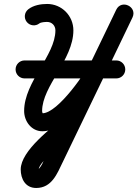

<svg xmlns="http://www.w3.org/2000/svg" viewBox="-20 -612 688 961"><path d="M103 -219.5C103 -219.5 103 -219.5 103 -219.5C256 -219.5 409 -219.5 562 -219.5C586.9 -219.5 607 -239.6 607 -264.5C607 -289.3 586.9 -309.5 562 -309.5C562 -309.5 562 -309.5 562 -309.5C409 -309.5 256 -309.5 103 -309.5C78.1 -309.5 58 -289.3 58 -264.5C58 -239.6 78.1 -219.5 103 -219.5ZM177.1 -494.8C177.1 -494.8 177.1 -494.8 177.1 -494.8C185.2 -501.1 205.8 -502.2 215.9 -502.2C239.8 -502.2 257.3 -483.6 257.3 -460C257.3 -333.9 100.8 -202.9 100.8 -56.4C100.8 -5 137.3 45 192 45C323.9 45 475.3 -175.4 526.7 -282.3C565.4 -363 604.2 -443.6 643 -524.3C655.9 -551.3 642.2 -574.6 621.9 -584.3C601.7 -594.1 574.9 -590.3 561.9 -563.3C445.6 -322.2 329.3 -81.1 213 160C202.9 181 184.1 238.8 161.1 238.9C161.1 238.9 161.2 238.9 161.2 238.9C161.2 238.9 161.2 238.9 161.2 238.9C160.7 238.9 164.5 238.3 170 242.4C177.9 248.4 173.7 253.6 173.7 236C173.7 196.9 331.9 67 365.3 40C384.6 24.3 387.6 -4 372 -23.3C356.3 -42.6 328 -45.6 308.7 -30C241.3 24.5 83.7 141.9 83.7 236C83.7 283.7 107.4 328.9 161.2 328.9C161.2 328.9 161.2 328.9 161.3 328.9C161.3 328.9 161.3 328.9 161.3 328.9C239.3 328.7 265.9 257.6 294.1 199.1C410.4 -42 526.7 -283.1 642.9 -524.2C656 -551.2 642.2 -574.5 621.9 -584.3C601.6 -594 574.8 -590.3 561.8 -563.3C523.1 -482.6 484.3 -402 445.6 -321.3C413.8 -255.3 270.5 -45 192 -45C191.3 -45 193.4 -44.8 194 -44.5C195.4 -44 190.8 -47.5 190.8 -56.4C190.8 -181.8 347.3 -313.1 347.3 -460C347.3 -533 289.2 -592.2 215.9 -592.2C184 -592.2 147 -585.7 121.4 -565.4C101.9 -550 98.5 -521.7 113.9 -502.2C129.3 -482.7 157.6 -479.4 177.1 -494.8Z"/></svg>

Font: FRB American Cursive Guidelines Black
Style: Bold Italic
Weight: 900
Italic angle: -25°
Version: Version 2.0;Modular Font Editor K font №1